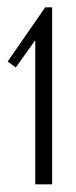

<svg xmlns="http://www.w3.org/2000/svg" viewBox="-28 -762 202 512"><path d="M66 -270.5V-691L88 -685.5L14 -582L-7.5 -598L92.5 -742.5H111V-270.5Z"/></svg>

Font: Russolo 10pt ExtraLight
Style: Regular
Weight: 200
Designer: Micah Stupak-Hahn
Version: Version 1.000